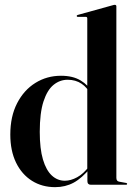

<svg xmlns="http://www.w3.org/2000/svg" viewBox="-20 -762 550 792"><path d="M340.5 -58 340 -60V-686Q340 -689 338.5 -690.8Q337 -692.5 333.5 -692.5H301Q298.5 -692.5 297.5 -693.5Q296.5 -694.5 296.5 -696Q296.5 -698 297.8 -699Q299 -700 301 -700.5L443.5 -740Q448.5 -741.5 450.2 -741.8Q452 -742 454 -742Q457 -742 458.5 -740.2Q460 -738.5 460 -736V-28.5Q460 -21.5 462.8 -17.5Q465.5 -13.5 472 -12.5L499.5 -7.5Q502.5 -7 503.5 -6Q504.5 -5 504.5 -3.5Q504.5 -2 503.5 -1Q502.5 0 500 0H354Q347.5 0 344 -3.8Q340.5 -7.5 340.5 -15ZM22.5 -207Q22.5 -281.5 50.5 -336Q78.5 -390.5 126 -420Q173.5 -449.5 231.5 -449.5Q280.5 -449.5 312.5 -430.2Q344.5 -411 364 -377L354 -372Q340.5 -400.5 316.2 -416.8Q292 -433 259 -433Q227 -433 201 -412Q175 -391 159.5 -343.8Q144 -296.5 144 -218Q144 -148.5 157.2 -104Q170.5 -59.5 193.8 -38Q217 -16.5 247.5 -16.5Q272 -16.5 298.2 -30.8Q324.5 -45 348.5 -77L354 -70.5Q318 -27 283.8 -8.5Q249.5 10 207.5 10Q153.5 10 111.8 -16.2Q70 -42.5 46.2 -91.2Q22.5 -140 22.5 -207Z"/></svg>

Font: Fraunces 120pt SemiBold
Style: Regular
Weight: 600
Version: Version 1.000;[b76b70a41]